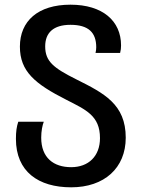

<svg xmlns="http://www.w3.org/2000/svg" viewBox="-20 -790 604 820"><path d="M284 10C425 10 517 -72 517 -202C517 -345 424 -392 306 -451C208 -500 173 -528 173 -592C173 -650 208 -684 281 -684C358 -684 391 -651 391 -588C391 -581 390 -572 388 -564H493C496 -575 497 -585 497 -596C497 -701 418 -770 281 -770C142 -770 65 -700 65 -591C65 -485 129 -432 263 -364C347 -321 407 -296 407 -200C407 -123 358 -76 284 -76C209 -76 156 -116 156 -202C156 -230 161 -255 167 -270H58C51 -249 48 -228 48 -197C48 -57 144 10 284 10Z"/></svg>

Font: Noto Sans Georgian Medium
Style: Regular
Weight: 500
Designer: Monotype Design Team, Akaki Razmadze
Foundry: Google LLC
Version: Version 2.005